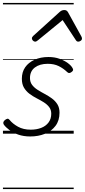

<svg xmlns="http://www.w3.org/2000/svg" viewBox="-20 -905 575 1300"><path d="M185 19Q140 19 104 6.5Q68 -6 43 -25Q18 -44 6 -61Q1 -69 2.5 -76.5Q4 -84 13 -92Q23 -100 30.5 -101Q38 -102 45 -93Q66 -67 102 -47Q138 -27 188 -27Q227 -27 258.5 -39Q290 -51 308.5 -75.5Q327 -100 327 -135Q327 -162 312.5 -180.5Q298 -199 275.5 -213Q253 -227 227.5 -240Q202 -253 179.5 -270Q157 -287 142.5 -311Q128 -335 128 -372Q128 -417 150.5 -449.5Q173 -482 214 -500.5Q255 -519 308 -519Q350 -519 383 -507Q416 -495 438.5 -478.5Q461 -462 470 -446Q476 -437 475 -430.5Q474 -424 464 -417Q456 -411 449 -410.5Q442 -410 435 -417Q409 -442 377.5 -457.5Q346 -473 303 -473Q249 -473 216 -448Q183 -423 183 -377Q183 -349 197.5 -330Q212 -311 235 -296.5Q258 -282 283.5 -268.5Q309 -255 331.5 -238.5Q354 -222 368.5 -199Q383 -176 383 -142Q383 -89 356 -53Q329 -17 284 1Q239 19 185 19ZM218 -623Q210 -623 203 -630Q196 -637 196 -645Q196 -650 198.5 -654Q201 -658 205 -662L385 -825Q393 -832 400.5 -834.5Q408 -837 416 -837Q423 -837 429 -834Q435 -831 440 -823L530 -660Q533 -655 534 -651Q535 -647 535 -644Q535 -635 526.5 -629Q518 -623 510 -623Q504 -623 500 -626Q496 -629 493 -634L404 -769L239 -634Q233 -629 228 -626Q223 -623 218 -623ZM0 365H479V375H0ZM0 -20H479V0H0ZM0 -505H479V-500H0ZM0 -885H479V-875H0Z"/></svg>

Font: Playwrite DK Loopet Guides
Style: Regular
Weight: 400
Designer: Veronika Burian, José Scaglione
Foundry: TypeTogether
Version: Version 1.003